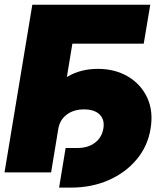

<svg xmlns="http://www.w3.org/2000/svg" viewBox="-22 -748 709 833"><path d="M629.9 -727.5 601.6 -558.6H292L199.7 0H-2.4L118.2 -727.5ZM234.4 65.9 262.7 -106H314.9Q359.9 -106 389.9 -128.7Q419.9 -151.4 426.3 -189.9Q433.1 -228.5 410.4 -251Q387.7 -273.4 342.8 -273.4Q297.9 -273.4 267.8 -251Q237.8 -228.5 231 -189.9H131.3Q144 -266.1 179.9 -324.7Q215.8 -383.3 272.2 -416.3Q328.6 -449.2 402.8 -449.2Q476.6 -449.2 532.7 -416.3Q588.9 -383.3 616.5 -324.7Q644 -266.1 631.3 -189.9Q619.1 -113.8 570.8 -56.2Q522.5 1.5 449 33.7Q375.5 65.9 286.6 65.9Z"/></svg>

Font: Inter 28pt Black
Style: Italic
Weight: 900
Italic angle: -9.3988°
Designer: Rasmus Andersson
Foundry: rsms
Version: Version 4.001;git-66647c0bb